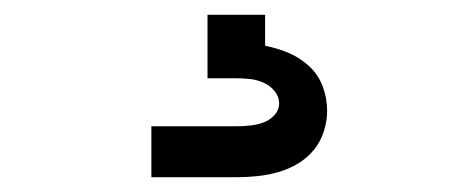

<svg xmlns="http://www.w3.org/2000/svg" viewBox="-20 -20 640 260"><path d="M185 220V151H300Q309 151 318.5 150Q328 149 336.5 146Q345 143 351.5 136Q358 129 358 120Q358 111 352 103.5Q346 96 337 92Q328 88 318.5 87Q309 86 300 86H261V0H339V42Q355 45 370.5 51.5Q386 58 398.5 69.5Q411 81 417 97Q423 113 423 130Q423 144 418.5 158Q414 172 405 183Q396 194 383.5 201.5Q371 209 357 213Q343 217 328.5 218.5Q314 220 300 220Z"/></svg>

Font: Iosevka Fixed Extended
Style: Regular
Weight: 400
Width: 7
Monospace: yes
Designer: Belleve Invis
Foundry: Belleve Invis
Version: Version 24.1.1; ttfautohint (v1.8.4)